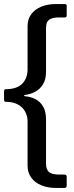

<svg xmlns="http://www.w3.org/2000/svg" viewBox="-20 -762 364 947"><path d="M116 -633Q116 -668 134.5 -692.5Q153 -717 184.5 -729.5Q216 -742 254 -742H299Q309 -742 309 -734V-685Q309 -676 299 -676H271Q245 -676 231 -669.5Q217 -663 212 -651.5Q207 -640 207 -623V-408Q207 -370 192 -346Q177 -322 153.5 -309.5Q130 -297 105 -294Q99 -293 98.5 -290.5Q98 -288 105 -287Q130 -285 153 -274Q176 -263 191.5 -238.5Q207 -214 207 -172V45Q207 73 221 86Q235 99 272 99H297Q309 99 309 110V153Q309 165 297 165H256Q216 165 184 152Q152 139 134 114Q116 89 116 55V-164Q116 -188 104.5 -210.5Q93 -233 68.5 -246.5Q44 -260 7 -260Q0 -260 0 -272V-310Q0 -322 7 -322Q63 -322 89.5 -349Q116 -376 116 -421V-633Z"/></svg>

Font: Libre Franklin Medium
Style: Regular
Weight: 500
Designer: Pablo Impallari, Rodrigo Fuenzalida, Nhung Nguyen
Foundry: Impallari Type
Version: Version 3.000